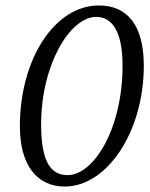

<svg xmlns="http://www.w3.org/2000/svg" viewBox="-20 -676 550 705"><path d="M218 9C371 9 508 -189 508 -435C508 -584 447 -656 343 -656C182 -656 53 -461 53 -212C53 -72 114 9 218 9ZM228 -33C168 -33 131 -79 131 -219C131 -440 238 -614 333 -614C386 -614 430 -570 430 -435C430 -204 325 -33 228 -33Z"/></svg>

Font: Source Serif Variable
Style: Italic
Weight: 389
Italic angle: -12°
Designer: Frank Grießhammer
Foundry: Adobe Systems Incorporated
Version: Version 3.001;hotconv 1.0.111;makeotfexe 2.5.65597